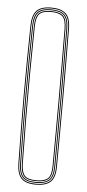

<svg xmlns="http://www.w3.org/2000/svg" viewBox="-56 -838 397 875"><g transform="rotate(5 142.0 -400.0)"><path d="M143 5Q95.8 5 75.8 -16Q55.8 -37 55 -85Q53.5 -169.5 52.8 -246.9Q52 -324.2 52 -399.5Q52 -474.8 52.8 -552.2Q53.5 -629.8 55 -714Q55.8 -762.8 75.8 -783.9Q95.8 -805 143 -805Q187 -805 209 -785.5Q231 -766 231.2 -714Q231.8 -634.2 232.1 -557.4Q232.5 -480.5 232.5 -403.6Q232.5 -326.8 232.1 -247.8Q231.8 -168.8 231.2 -85Q231 -33.8 209 -14.4Q187 5 143 5ZM143 1Q186.2 1 206.6 -17.8Q227 -36.5 227.2 -85Q227.8 -163.8 228.1 -240.4Q228.5 -317 228.5 -394.1Q228.5 -471.2 228.1 -550.6Q227.8 -630 227.2 -714Q227 -763.2 206.6 -782.1Q186.2 -801 143 -801Q98 -801 78.9 -781.2Q59.8 -761.5 59 -714Q57.5 -626.2 56.8 -548.4Q56 -470.5 56 -396.2Q56 -322 56.8 -245.8Q57.5 -169.5 59 -85Q59.8 -38.2 79 -18.6Q98.2 1 143 1ZM143 -3Q99.2 -3 81.5 -21.6Q63.8 -40.2 63 -85Q61.5 -172.2 60.8 -250Q60 -327.8 60 -402.2Q60 -476.8 60.8 -553.2Q61.5 -629.8 63 -714Q63.8 -760 81.5 -778.5Q99.2 -797 143 -797Q184.2 -797 203.6 -779.4Q223 -761.8 223.2 -714Q223.8 -636 224.1 -559.1Q224.5 -482.2 224.5 -404.9Q224.5 -327.5 224.1 -248Q223.8 -168.5 223.2 -85Q223 -38 203.5 -20.5Q184 -3 143 -3ZM143 -7Q183 -7 201 -23.4Q219 -39.8 219.2 -85Q219.8 -162 220.1 -238.6Q220.5 -315.2 220.5 -392.9Q220.5 -470.5 220.1 -550.5Q219.8 -630.5 219.2 -714Q219 -760 201 -776.5Q183 -793 143 -793Q101.2 -793 84.5 -775.6Q67.8 -758.2 67 -713.8Q65.5 -626 64.8 -548.1Q64 -470.2 64 -396.1Q64 -322 64.8 -245.8Q65.5 -169.5 67 -85.2Q67.8 -41.5 84.5 -24.2Q101.2 -7 143 -7ZM143 -11Q102.2 -11 87 -27.5Q71.8 -44 71 -85.2Q69 -201.5 68.4 -302.1Q67.8 -402.8 68.4 -502Q69 -601.2 71 -713.8Q71.8 -755.8 87 -772.4Q102.2 -789 143 -789Q181.8 -789 198.4 -773.5Q215 -758 215.2 -714Q215.8 -637.5 216.1 -560.8Q216.5 -484 216.5 -406Q216.5 -328 216.1 -248Q215.8 -168 215.2 -85Q215 -42 198.4 -26.5Q181.8 -11 143 -11ZM143 -15Q179.8 -15 195.4 -29.2Q211 -43.5 211.2 -85Q211.8 -160 212.1 -237Q212.5 -314 212.5 -392.6Q212.5 -471.2 212.1 -551.6Q211.8 -632 211.2 -714Q211 -756 195.5 -770.5Q180 -785 143 -785Q103.8 -785 89.8 -769.4Q75.8 -753.8 75 -713.8Q73 -597.2 72.4 -496.6Q71.8 -396 72.4 -296.9Q73 -197.8 75 -85.2Q75.8 -46 89.8 -30.5Q103.8 -15 143 -15Z"/></g></svg>

Font: Big Shoulders Inline Display SC Thin
Style: Regular
Weight: 100
Designer: Patric King
Foundry: XO Type Co
Version: Version 2.002